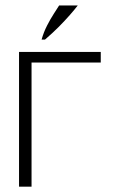

<svg xmlns="http://www.w3.org/2000/svg" viewBox="-20 -686 439 706"><path d="M50 -495H350.5V-456H63L96 -488V0.5H50ZM133 -540.5Q140.5 -567.5 152.8 -591.5Q165 -615.5 177.5 -634.8Q190 -654 197.5 -666H266Q254.5 -651 237 -631Q219.5 -611 196.8 -588Q174 -565 145.5 -540.5Z"/></svg>

Font: Russolo 10pt ExtraLight
Style: Regular
Weight: 200
Designer: Micah Stupak-Hahn
Version: Version 1.000